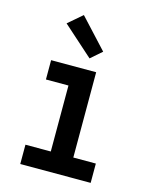

<svg xmlns="http://www.w3.org/2000/svg" viewBox="-116 -846 731 922"><g transform="rotate(15 250.0 -385.0)"><path d="M75 0V-96H201V-424H89V-520H313V-96H425V0ZM265 -576 115 -710 185 -770 320 -624Z"/></g></svg>

Font: Iosevka Gothic
Style: Bold
Weight: 700
Monospace: yes
Designer: Belleve Invis
Foundry: Belleve Invis
Version: Version 15.5.1; ttfautohint (v1.8.4)